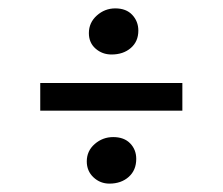

<svg xmlns="http://www.w3.org/2000/svg" viewBox="-20 -453 532 458"><path d="M187 -68Q187 -93 206 -109.5Q225 -126 250 -126Q276 -126 290.5 -111Q305 -96 305 -74Q305 -47 287 -31Q269 -15 241 -15Q219 -15 203 -30Q187 -45 187 -68ZM76 -189V-255H415V-189ZM246 -323Q224 -323 208 -337Q192 -351 192 -374Q192 -399 211 -416Q230 -433 255 -433Q281 -433 295.5 -417.5Q310 -402 310 -380Q310 -354 292 -338.5Q274 -323 246 -323Z"/></svg>

Font: Aikya SemiBold
Style: Regular
Weight: 600
Designer: Neelakash Kshetrimayum (Latin subset based on Merriweather by Eben Sorkin)
Foundry: Brand New Type
Version: Version 1.00 b005